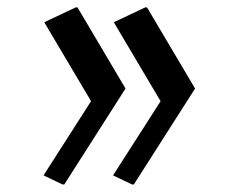

<svg xmlns="http://www.w3.org/2000/svg" viewBox="-20 -647 621 519"><path d="M184.6 -627H189.5L319.3 -407.7L153.8 -148.4H148.9L97.7 -172.9L226.1 -373.5L99.6 -586.9ZM372.6 -627H377.4L507.3 -407.7L341.8 -148.4H336.9L285.6 -172.9L414.1 -373.5L287.6 -586.9Z"/></svg>

Font: Nova Cut
Style: Book
Weight: 400
Version: Version 2.000